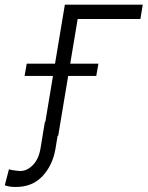

<svg xmlns="http://www.w3.org/2000/svg" viewBox="-141 -565 617 799"><path d="M453.1 -545.5 443.2 -485.8H182.2L101.2 0H38L128.9 -545.5ZM-38.7 -248.9 -29.8 -300.1H268.5L259.6 -248.9ZM45.8 -57.9H108.3L89.8 54.3Q78.5 121.8 36.4 167.4Q-5.7 213.1 -75.3 213.1Q-88.4 213.1 -98.9 211.6Q-109.4 210.2 -121.1 206L-103.7 139.2Q-100.1 141.3 -89.8 142.9Q-79.5 144.5 -69.6 145.6Q-59.7 146.7 -57.2 146.7Q-28.8 146.7 -4.6 122.3Q19.5 98 27.3 54.3Z"/></svg>

Font: Inter UI Light
Style: Italic
Weight: 300
Italic angle: 9.39999°
Designer: Rasmus Andersson
Foundry: rsms
Version: 3.2;8d6f07862